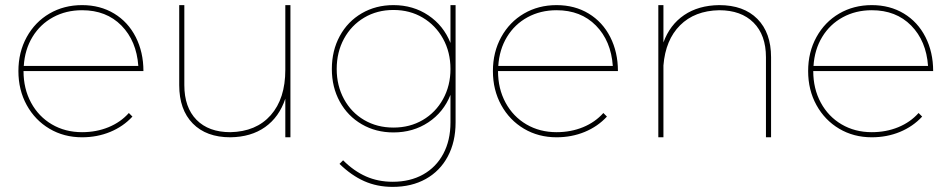

<svg xmlns="http://www.w3.org/2000/svg" viewBox="-20 -537 3718 751"><path d="M484 -95 498 -81Q462 -42 411 -21Q360 0 301 0Q230 0 173.5 -33.5Q117 -67 84.5 -126Q52 -185 52 -259Q52 -333 84.5 -392Q117 -451 173.5 -484Q230 -517 301 -517Q372 -517 426.5 -484Q481 -451 511 -392Q541 -333 541 -259H72Q72 -190 101.5 -135.5Q131 -81 183 -50.5Q235 -20 301 -20Q357 -20 404.5 -39.5Q452 -59 484 -95ZM73 -279H521Q514 -377 455 -437Q396 -497 301 -497Q238 -497 187.5 -469.5Q137 -442 107 -392.5Q77 -343 73 -279Z M1116 -517V0H1096V-151Q1072 -79 1017 -40Q962 -1 881 0Q787 0 734 -54Q681 -108 681 -204V-517H701V-204Q701 -117 748.5 -68.5Q796 -20 881 -20Q982 -22 1039 -86.5Q1096 -151 1096 -264V-517Z M1762 -517V-58Q1762 18 1731.5 75Q1701 132 1645.5 163Q1590 194 1516 194Q1455 194 1404.5 171.5Q1354 149 1308 104L1322 90Q1364 132 1411.5 153Q1459 174 1516 174Q1584 174 1635 145.5Q1686 117 1714 64.5Q1742 12 1742 -58V-166Q1715 -98 1655.5 -58.5Q1596 -19 1519 -19Q1450 -19 1395 -51Q1340 -83 1309 -139.5Q1278 -196 1278 -267Q1278 -339 1309 -396Q1340 -453 1395 -485Q1450 -517 1519 -517Q1596 -517 1655.5 -477Q1715 -437 1742 -369V-517ZM1742 -267Q1742 -333 1713 -385.5Q1684 -438 1633.5 -468Q1583 -498 1519 -498Q1455 -498 1404.5 -468Q1354 -438 1325.5 -385.5Q1297 -333 1297 -267Q1297 -202 1325.5 -149.5Q1354 -97 1404.5 -67.5Q1455 -38 1519 -38Q1583 -38 1633.5 -67.5Q1684 -97 1713 -149.5Q1742 -202 1742 -267Z M2340 -95 2354 -81Q2318 -42 2267 -21Q2216 0 2157 0Q2086 0 2029.5 -33.5Q1973 -67 1940.5 -126Q1908 -185 1908 -259Q1908 -333 1940.5 -392Q1973 -451 2029.5 -484Q2086 -517 2157 -517Q2228 -517 2282.5 -484Q2337 -451 2367 -392Q2397 -333 2397 -259H1928Q1928 -190 1957.5 -135.5Q1987 -81 2039 -50.5Q2091 -20 2157 -20Q2213 -20 2260.5 -39.5Q2308 -59 2340 -95ZM1929 -279H2377Q2370 -377 2311 -437Q2252 -497 2157 -497Q2094 -497 2043.5 -469.5Q1993 -442 1963 -392.5Q1933 -343 1929 -279Z M2996 -313V0H2976V-313Q2976 -400 2927.5 -448.5Q2879 -497 2793 -497Q2697 -495 2640 -438Q2583 -381 2575 -281V0H2555V-517H2575V-371Q2600 -440 2656 -478Q2712 -516 2793 -517Q2889 -517 2942.5 -463Q2996 -409 2996 -313Z M3573 -95 3587 -81Q3551 -42 3500 -21Q3449 0 3390 0Q3319 0 3262.5 -33.5Q3206 -67 3173.5 -126Q3141 -185 3141 -259Q3141 -333 3173.5 -392Q3206 -451 3262.5 -484Q3319 -517 3390 -517Q3461 -517 3515.5 -484Q3570 -451 3600 -392Q3630 -333 3630 -259H3161Q3161 -190 3190.5 -135.5Q3220 -81 3272 -50.5Q3324 -20 3390 -20Q3446 -20 3493.5 -39.5Q3541 -59 3573 -95ZM3162 -279H3610Q3603 -377 3544 -437Q3485 -497 3390 -497Q3327 -497 3276.5 -469.5Q3226 -442 3196 -392.5Q3166 -343 3162 -279Z"/></svg>

Font: TypoPRO Montserrat
Style: Regular
Weight: 250
Designer: Julieta Ulanovsky
Foundry: Julieta Ulanovsky
Version: Version 6.001